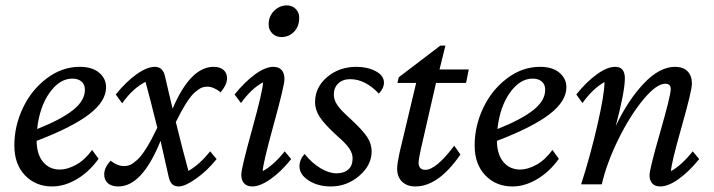

<svg xmlns="http://www.w3.org/2000/svg" viewBox="-20 -671 2601 699"><path d="M169.9 7.8Q109.9 7.8 71 -32.7Q32.2 -73.2 32.2 -141.6Q32.2 -211.9 63.2 -277.6Q94.2 -343.3 149.9 -385.5Q205.6 -427.7 270.5 -427.7Q315.9 -427.7 341.1 -406.2Q366.2 -384.8 366.2 -353.5Q366.2 -302.2 304.4 -254.9Q242.7 -207.5 113.3 -158.2Q113.8 -108.9 137 -81.3Q160.2 -53.7 198.2 -53.7Q225.1 -53.7 256.8 -71Q288.6 -88.4 315.4 -125L338.9 -92.8Q304.7 -45.4 259.8 -18.8Q214.8 7.8 169.9 7.8ZM243.2 -384.8Q197.3 -384.8 160.6 -333.5Q124 -282.2 115.2 -201.2Q202.6 -235.8 245.8 -270.3Q289.1 -304.7 289.1 -343.8Q289.1 -363.8 276.6 -374.3Q264.2 -384.8 243.2 -384.8Z M411.1 7.8Q386.2 7.8 372.8 -3.9Q359.4 -15.6 359.4 -36.1Q359.4 -61 382.8 -85.9Q407.2 -66.4 431.6 -66.4Q443.4 -66.4 454.1 -71Q464.8 -75.7 479.7 -89.1Q494.6 -102.5 512.9 -131.8Q531.2 -161.1 552.7 -206.1Q527.3 -308.6 509.8 -373Q463.9 -350.1 424.8 -294.9L401.4 -327.1Q438.5 -373 476.8 -400.4Q515.1 -427.7 543.9 -427.7Q573.7 -427.7 581.1 -391.6Q585.9 -368.7 595.7 -328.6Q605.5 -288.6 608.4 -275.4Q673.3 -427.7 757.8 -427.7Q780.8 -427.7 793.7 -416.5Q806.6 -405.3 806.6 -385.7Q806.6 -363.3 783.2 -335Q757.8 -355.5 734.4 -355.5Q723.1 -355.5 713.4 -351.3Q703.6 -347.2 689.5 -335Q675.3 -322.8 658 -295.4Q640.6 -268.1 620.1 -226.6Q647.5 -115.7 666 -48.8Q707 -72.3 745.1 -120.1L768.6 -91.8Q733.4 -48.3 693.4 -20.3Q653.3 7.8 630.9 7.8Q615.2 7.8 606.7 -0.5Q598.1 -8.8 593.8 -28.3Q584 -72.3 564.5 -158.2Q497.6 7.8 411.1 7.8Z M1004.9 -536.1Q984.9 -536.1 971.4 -549.3Q958 -562.5 958 -582Q958 -611.8 978 -631.6Q998 -651.4 1024.4 -651.4Q1043.5 -651.4 1056.4 -638.7Q1069.3 -626 1069.3 -606.4Q1069.3 -574.7 1050.5 -555.4Q1031.7 -536.1 1004.9 -536.1ZM898.4 7.8Q879.4 7.8 868.9 -3.4Q858.4 -14.6 858.4 -35.2Q858.4 -57.6 897.9 -200.2Q937.5 -342.8 937.5 -371.1Q895.5 -349.1 857.4 -295.9L834 -327.1Q871.6 -373.5 908.9 -400.6Q946.3 -427.7 975.6 -427.7Q994.6 -427.7 1005.1 -416.3Q1015.6 -404.8 1015.6 -382.8Q1015.6 -359.9 976.1 -216.6Q936.5 -73.2 936.5 -47.9Q977.1 -70.3 1016.6 -120.1L1040 -91.8Q1003.4 -45.9 965.1 -19Q926.8 7.8 898.4 7.8Z M1184.6 7.8Q1137.7 7.8 1104 -13.7Q1070.3 -35.2 1070.3 -65.4Q1070.3 -90.3 1088.9 -110.4Q1115.2 -77.6 1146.5 -58.8Q1177.7 -40 1205.1 -40Q1232.4 -40 1248 -54Q1263.7 -67.9 1263.7 -94.7Q1263.7 -112.3 1251.5 -130.6Q1239.3 -148.9 1208 -175.8Q1160.6 -219.2 1143.8 -245.4Q1127 -271.5 1127 -298.8Q1127 -353 1170.9 -390.4Q1214.8 -427.7 1278.3 -427.7Q1317.4 -427.7 1347.7 -411.9Q1377.9 -396 1377.9 -370.1Q1377.9 -350.1 1359.4 -330.1Q1309.6 -382.8 1254.9 -382.8Q1228 -382.8 1211.7 -367.4Q1195.3 -352.1 1195.3 -326.2Q1195.3 -307.6 1207.8 -288.8Q1220.2 -270 1254.9 -239.3Q1301.3 -196.3 1317.1 -171.6Q1333 -147 1333 -120.1Q1333 -69.3 1287.8 -30.8Q1242.7 7.8 1184.6 7.8Z M1656.2 -108.4Q1576.2 7.8 1492.2 7.8Q1461.4 7.8 1443.6 -9.8Q1425.8 -27.3 1425.8 -57.6Q1425.8 -74.2 1434.6 -115.2L1495.1 -369.1H1426.8L1431.6 -389.6L1583 -504.9H1601.6L1580.1 -418H1686.5L1676.8 -369.1H1567.4L1511.7 -126Q1503.9 -88.4 1503.9 -80.1Q1503.9 -52.7 1528.3 -52.7Q1567.9 -52.7 1633.8 -140.6Z M1845.7 7.8Q1785.6 7.8 1746.8 -32.7Q1708 -73.2 1708 -141.6Q1708 -211.9 1739 -277.6Q1770 -343.3 1825.7 -385.5Q1881.3 -427.7 1946.3 -427.7Q1991.7 -427.7 2016.8 -406.2Q2042 -384.8 2042 -353.5Q2042 -302.2 1980.2 -254.9Q1918.5 -207.5 1789.1 -158.2Q1789.6 -108.9 1812.7 -81.3Q1835.9 -53.7 1874 -53.7Q1900.9 -53.7 1932.6 -71Q1964.4 -88.4 1991.2 -125L2014.6 -92.8Q1980.5 -45.4 1935.5 -18.8Q1890.6 7.8 1845.7 7.8ZM1918.9 -384.8Q1873 -384.8 1836.4 -333.5Q1799.8 -282.2 1791 -201.2Q1878.4 -235.8 1921.6 -270.3Q1964.8 -304.7 1964.8 -343.8Q1964.8 -363.8 1952.4 -374.3Q1939.9 -384.8 1918.9 -384.8Z M2383.8 7.8Q2364.7 7.8 2354.7 -3.2Q2344.7 -14.2 2344.7 -33.2Q2344.7 -55.2 2383.3 -189.2Q2421.9 -323.2 2421.9 -346.7Q2421.9 -366.2 2402.3 -366.2Q2369.6 -366.2 2321.3 -307.6Q2272.9 -249 2230.7 -162.8Q2188.5 -76.7 2170.9 0H2095.7Q2129.9 -106.4 2155.3 -217.5Q2180.7 -328.6 2180.7 -372.1Q2138.2 -348.6 2100.6 -295.9L2078.1 -327.1Q2115.2 -373.5 2153.1 -400.6Q2190.9 -427.7 2219.7 -427.7Q2254.9 -427.7 2254.9 -385.7Q2254.9 -338.4 2221.7 -211.9Q2265.1 -304.7 2323 -366.2Q2380.9 -427.7 2437.5 -427.7Q2466.8 -427.7 2482.9 -411.6Q2499 -395.5 2499 -366.2Q2499 -340.8 2460.9 -207Q2422.9 -73.2 2422.9 -47.9Q2461.4 -69.3 2502 -120.1L2525.4 -91.8Q2488.3 -45.9 2450.4 -19Q2412.6 7.8 2383.8 7.8Z"/></svg>

Font: Crimson Pro
Style: Italic
Weight: 400
Italic angle: -12°
Designer: Jacques Le Bailly
Foundry: Baron von Fonthausen
Version: Version 1.003